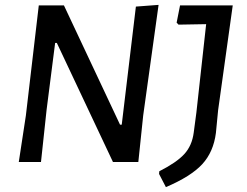

<svg xmlns="http://www.w3.org/2000/svg" viewBox="-20 -664 1013 787"><path d="M630 -644 567 -191 547 0H443L213 -488H206L171 -214L148 0H57L86 -190L139 -642H242L472 -153H479L537 -637ZM934 -642 874 -212 865 -119Q855 -41 809 9Q763 59 660 103L632 49L633 38Q704 2 735.5 -32.5Q767 -67 774 -120L785 -203L825 -565L712 -563L704 -571L718 -642Z"/></svg>

Font: Alegreya Sans Medium
Style: Italic
Weight: 500
Italic angle: -7°
Designer: Juan Pablo del Peral
Foundry: Huerta Tipografica
Version: Version 2.007